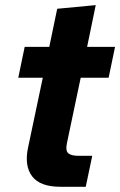

<svg xmlns="http://www.w3.org/2000/svg" viewBox="-20 -716 461 736"><path d="M211.6 0Q133.6 0 103.2 -40.1Q72.9 -80.1 87.4 -149.4L144 -417.9H50L74.6 -536.3H168.9L199.3 -682.4L347 -696.4L313.9 -536.3H421L396.4 -417.9H289.3L236.3 -166Q230.6 -137 242.5 -127.9Q254.4 -118.7 280.9 -118.7H333.6L308.7 0Z"/></svg>

Font: Mona Sans ExtraLight
Style: Italic
Weight: 200
Italic angle: -11.6951°
Designer: Deni Anggara
Foundry: GitHub
Version: Version 2.000